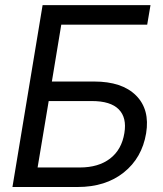

<svg xmlns="http://www.w3.org/2000/svg" viewBox="-20 -748 651 768"><path d="M29.8 0 150.4 -727.5H582L568.8 -649.4H225.1L187.5 -421.9H356.4Q468.3 -421.9 524.2 -366Q580.1 -310.1 564.5 -214.8Q547.9 -116.2 475.1 -58.1Q402.3 0 290.5 0ZM130.4 -78.1H299.3Q374 -78.1 420.4 -113.8Q466.8 -149.4 477.5 -215.8Q487.8 -277.3 455.1 -310.5Q422.4 -343.8 347.7 -343.8H174.8Z"/></svg>

Font: Inter Display
Style: Italic
Weight: 400
Italic angle: -9.39999°
Designer: Rasmus Andersson
Foundry: rsms
Version: Version 4.000;git-a52131595